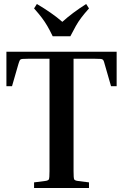

<svg xmlns="http://www.w3.org/2000/svg" viewBox="-20 -938 614 958"><path d="M12 -680H562V-508H534L502 -619Q499 -632 495.5 -637.5Q492 -643 482 -644Q472 -645 448 -645H347V-84Q347 -50 350 -43.5Q353 -37 369 -35L424 -28V0H150V-28L205 -35Q221 -37 224 -43.5Q227 -50 227 -84V-645H126Q103 -645 92.5 -644Q82 -643 79 -637.5Q76 -632 72 -619L40 -508H12ZM424 -896Q400 -869 385 -849Q370 -829 358.5 -808.5Q347 -788 331 -757H243Q228 -788 216 -808.5Q204 -829 189 -849Q174 -869 150 -896L164 -918Q200 -897 233 -874Q266 -851 291 -829Q342 -875 410 -918Z"/></svg>

Font: Inria Serif
Style: Bold
Weight: 700
Designer: Black Foundry Team
Foundry: Black Foundry
Version: Version 1.000; ttfautohint (v1.8.3)